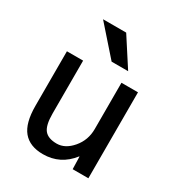

<svg xmlns="http://www.w3.org/2000/svg" viewBox="-182 -878 932 1006"><g transform="rotate(30 284.5 -375.0)"><path d="M287 -760 397 -590H297L147 -760ZM402 0 400 -75H398Q332 10 227 10Q147 10 107 -38Q67 -86 67 -190V-520H165V-200Q165 -129 187.5 -101.5Q210 -74 262 -74Q313 -74 355 -123.5Q397 -173 397 -240V-520H497V0Z"/></g></svg>

Font: Mplus 1p Medium
Style: Regular
Weight: 500
Version: Version 1.061